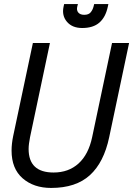

<svg xmlns="http://www.w3.org/2000/svg" viewBox="-20 -912 656 946"><path d="M232 14Q146 14 91.5 -33.5Q37 -81 37 -170Q37 -187 39 -205Q41 -223 45 -242L142 -700H226L128 -236Q125 -220 123 -205.5Q121 -191 121 -178Q121 -62 244 -62Q318 -62 367 -106.5Q416 -151 434 -236L532 -700H616L518 -236Q492 -112 423 -49Q354 14 232 14ZM385 -774Q336 -774 310 -804.5Q284 -835 293 -878L296 -892H364L361 -881Q356 -862 365.5 -850.5Q375 -839 395 -839Q417 -839 427 -851.5Q437 -864 441 -880L444 -892H514L511 -878Q500 -827 469.5 -800.5Q439 -774 385 -774Z"/></svg>

Font: Space Mono
Style: Italic
Weight: 400
Italic angle: -12°
Monospace: yes
Designer: Colophon Foundry + Benjamin Critton
Foundry: Colophon Foundry & Benjamin Critton
Version: Version 1.003; ttfautohint (v1.8.4.7-5d5b)